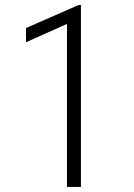

<svg xmlns="http://www.w3.org/2000/svg" viewBox="-20 -733 526 753"><path d="M297.4 0H242.7V-639.2L82 -567.4V-623L288.1 -713.4H297.4Z"/></svg>

Font: MAUL Condensed Light
Style: Light
Weight: 300
Designer: MAUL
Version: Version 2.137; 2017; ttfautohint (v1.8.3)